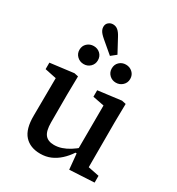

<svg xmlns="http://www.w3.org/2000/svg" viewBox="-203 -986 1040 1127"><g transform="rotate(30 317.0 -423.0)"><path d="M240 13Q171 13 133 -29Q95 -71 96 -162L98 -447L130 -410L20 -433V-477L179 -497L206 -491L204 -367V-178Q204 -121 223.5 -96.5Q243 -72 284 -72Q310 -72 335.5 -80.5Q361 -89 386.5 -105Q412 -121 437 -143L445 -96H417Q395 -63 368 -38.5Q341 -14 309.5 -0.5Q278 13 240 13ZM435 9 424 -105 420 -106 421 -418 344 -433V-477L501 -497L529 -491L527 -367V-61L602 -46V0ZM198 -570Q172 -570 153.5 -587.5Q135 -605 135 -631Q135 -658 153.5 -675Q172 -692 198 -692Q224 -692 242 -675Q260 -658 260 -631Q260 -605 242 -587.5Q224 -570 198 -570ZM308 -689 229 -756Q215 -768 206.5 -777.5Q198 -787 193.5 -797Q189 -807 189 -818Q189 -837 202 -848Q215 -859 232 -859Q251 -859 265.5 -847Q280 -835 294 -808L343 -717ZM416 -570Q390 -570 372 -587.5Q354 -605 354 -631Q354 -658 372 -675Q390 -692 416 -692Q442 -692 460.5 -675Q479 -658 479 -631Q479 -605 460.5 -587.5Q442 -570 416 -570Z"/></g></svg>

Font: Source Serif 4 Medium
Style: Regular
Weight: 500
Designer: Frank Grießhammer
Foundry: Adobe Systems Incorporated
Version: Version 4.004;hotconv 1.0.116;makeotfexe 2.5.65601